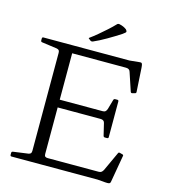

<svg xmlns="http://www.w3.org/2000/svg" viewBox="-133 -1040 1019 1151"><g transform="rotate(15 376.5 -464.5)"><path d="M157 0V-739H236V-67Q236 -56 241 -51.5Q246 -47 257 -47H574Q584 -47 590.5 -52Q597 -57 602 -67L656 -184Q659 -192 668 -189L683 -185Q692 -183 689 -174L661 -13Q660 -5 657.5 -1Q655 3 648.5 4Q642 5 627 4L579 0ZM556 -255Q548 -255 546 -263L528 -338Q526 -347 519.5 -351.5Q513 -356 502 -356H236V-404H503Q514 -404 519.5 -409Q525 -414 529 -425L546 -485Q548 -493 557 -493H570Q578 -493 578 -484V-263Q578 -255 569 -255ZM646 -554Q638 -552 635 -560L597 -674Q594 -684 587 -688Q580 -692 569 -692H236V-739H579L639 -745Q648 -746 651.5 -744.5Q655 -743 657 -736.5Q659 -730 660 -716L669 -567Q669 -559 660 -558ZM45 0Q37 0 37 -9V-20Q37 -29 45 -30L139 -43Q149 -45 153 -50Q157 -55 157 -66V-217H236V0ZM37 -730Q37 -739 45 -739H236V-522H157V-673Q157 -684 153 -689Q149 -694 139 -696L45 -709Q37 -710 37 -719ZM313 -801Q305 -805 312 -809Q333 -824 357.5 -844.5Q382 -865 406.5 -887Q431 -909 450 -929Q455 -935 464 -934Q479 -931 490 -926Q501 -921 510 -914Q515 -908 516.5 -903.5Q518 -899 513 -894.5Q508 -890 497 -882Q460 -858 416 -832.5Q372 -807 337 -792Q330 -789 323 -793Z"/></g></svg>

Font: Hahmlet Light
Style: Regular
Weight: 300
Designer: Minjoo Ham & Mark Frömberg
Foundry: hypertype
Version: Version 1.002